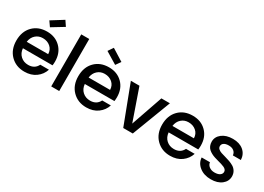

<svg xmlns="http://www.w3.org/2000/svg" viewBox="-13 -1577 3249 2365"><g transform="rotate(30 1611.5 -394.5)"><path d="M307.1 -463.9Q248 -463.9 206.3 -426.5Q164.6 -389.2 155.8 -325.2H460.9Q459.5 -387.7 415.8 -425.8Q372.1 -463.9 307.1 -463.9ZM564.9 -164.1Q540.5 -87.9 474.6 -39.6Q408.7 8.8 312 8.8Q191.9 8.8 114.5 -69.6Q37.1 -147.9 37.1 -275.9Q37.1 -404.8 113 -482.4Q189 -560.1 312 -560.1Q430.7 -560.1 505.4 -485.1Q580.1 -410.2 580.1 -289.1Q580.1 -258.3 576.2 -232.9H154.8Q160.6 -166 204.3 -126.5Q248 -86.9 312 -86.9Q404.3 -86.9 441.9 -164.1ZM433.1 -797.9 481.9 -725.1 314 -623 265.1 -692.9Z M691.9 0V-740.2H805.7V0Z M1187.5 -463.9Q1128.4 -463.9 1086.7 -426.5Q1044.9 -389.2 1036.1 -325.2H1341.3Q1339.8 -387.7 1296.1 -425.8Q1252.4 -463.9 1187.5 -463.9ZM1445.3 -164.1Q1420.9 -87.9 1355 -39.6Q1289.1 8.8 1192.4 8.8Q1072.3 8.8 994.9 -69.6Q917.5 -147.9 917.5 -275.9Q917.5 -404.8 993.4 -482.4Q1069.3 -560.1 1192.4 -560.1Q1311 -560.1 1385.7 -485.1Q1460.4 -410.2 1460.4 -289.1Q1460.4 -258.3 1456.5 -232.9H1035.2Q1041 -166 1084.7 -126.5Q1128.4 -86.9 1192.4 -86.9Q1284.7 -86.9 1322.3 -164.1ZM1073.2 -725.1 1122.6 -797.9 1290.5 -692.9 1241.2 -623Z M1506.8 -550.8H1628.9L1785.2 -102.1L1940.9 -550.8H2062L1852.1 0H1716.3Z M2379.9 -463.9Q2320.8 -463.9 2279.1 -426.5Q2237.3 -389.2 2228.5 -325.2H2533.7Q2532.2 -387.7 2488.5 -425.8Q2444.8 -463.9 2379.9 -463.9ZM2637.7 -164.1Q2613.3 -87.9 2547.4 -39.6Q2481.4 8.8 2384.8 8.8Q2264.6 8.8 2187.3 -69.6Q2109.9 -147.9 2109.9 -275.9Q2109.9 -404.8 2185.8 -482.4Q2261.7 -560.1 2384.8 -560.1Q2503.4 -560.1 2578.1 -485.1Q2652.8 -410.2 2652.8 -289.1Q2652.8 -258.3 2648.9 -232.9H2227.5Q2233.4 -166 2277.1 -126.5Q2320.8 -86.9 2384.8 -86.9Q2477.1 -86.9 2514.6 -164.1Z M3175.3 -153.8Q3175.3 -83 3117.7 -37.1Q3060.1 8.8 2964.4 8.8Q2866.7 8.8 2802.5 -42Q2738.3 -92.8 2734.4 -168.9H2852.5Q2855.5 -134.3 2886 -110.6Q2916.5 -86.9 2962.4 -86.9Q3010.7 -86.9 3037.1 -105.2Q3063.5 -123.5 3063.5 -152.8Q3063.5 -169.9 3052.5 -182.9Q3041.5 -195.8 3022.9 -204.3Q3004.4 -212.9 2980.5 -220Q2956.5 -227.1 2929.9 -234.1Q2903.3 -241.2 2877 -249.5Q2850.6 -257.8 2826.7 -270.8Q2802.7 -283.7 2784.2 -300.3Q2765.6 -316.9 2754.6 -342.8Q2743.7 -368.7 2743.7 -400.9Q2743.7 -468.8 2802 -514.4Q2860.4 -560.1 2955.6 -560.1Q3049.3 -560.1 3106.7 -512.5Q3164.1 -464.8 3168.5 -382.8H3054.7Q3051.8 -419.4 3024.4 -441.7Q2997.1 -463.9 2951.7 -463.9Q2906.7 -463.9 2882.6 -447Q2858.4 -430.2 2858.4 -401.9Q2858.4 -379.4 2875.5 -363.8Q2892.6 -348.1 2920.2 -338.6Q2947.8 -329.1 2981.2 -320.6Q3014.6 -312 3048.3 -299.8Q3082 -287.6 3109.9 -270.8Q3137.7 -253.9 3156 -224.1Q3174.3 -194.3 3175.3 -153.8Z"/></g></svg>

Font: SVN-Poppins Medium
Style: Regular
Weight: 500
Designer: Ninad Kale (Devanagari), Jonny Pinhorn (Latin)
Foundry: Indian Type Foundry
Version: Version 3.002 2017